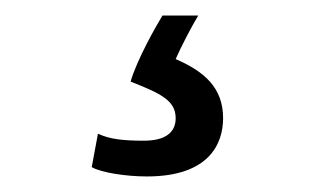

<svg xmlns="http://www.w3.org/2000/svg" viewBox="-20 -40 416 247"><path d="M169 187C249 187 267 145 267 112C267 73 243 52 206 36C213 20 226 -5 235 -20H189C181 -7 156 37 148 65C186 80 206 89 206 112C206 131 192 141 165 141C138 141 121 139 106 132L98 175C110 182 142 187 169 187Z"/></svg>

Font: Repo Light
Style: Regular
Weight: 300
Designer: Stefan Peev
Foundry: Context Ltd
Version: Version 001.502